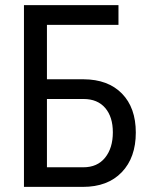

<svg xmlns="http://www.w3.org/2000/svg" viewBox="-20 -731 590 751"><path d="M163.6 -343.8V-76.7H306.2Q360.8 -76.7 391.1 -114.3Q421.4 -151.9 421.4 -213.4Q421.4 -273.9 391.4 -308.8Q361.3 -343.8 306.6 -343.8ZM443.4 -633.8H163.6V-420.9H307.1Q402.8 -420.4 457 -365Q511.2 -309.6 511.2 -212.4Q511.2 -114.7 456.3 -57.4Q401.4 0 304.2 0H73.7V-710.9H443.4Z"/></svg>

Font: MAUL Condensed
Style: Condensed Regular
Weight: 400
Designer: MAUL
Version: Version 1.0; 2020; ttfautohint (v1.8.3)